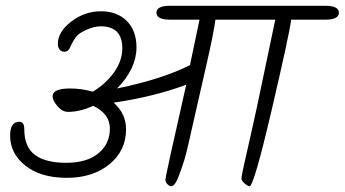

<svg xmlns="http://www.w3.org/2000/svg" viewBox="-20 -656 1192 664"><path d="M568 -636H1105Q1152 -636 1152 -612Q1152 -588 1105 -588H987Q981 -539 919.5 -275.5Q858 -12 843 -12Q837 -12 826 -21.5Q815 -31 815 -38.5Q815 -46 824 -86.5Q833 -127 849 -197Q865 -267 898 -426Q931 -585 932 -588H725Q720 -546 693 -428Q666 -310 657 -270Q626 -129 617 -101Q608 -73 600 -52Q586 -12 572 -12Q566 -12 559 -19Q552 -26 552 -34Q552 -46 624 -363Q511 -321 373 -301Q416 -263 416 -209Q416 -135 358.5 -88Q301 -41 211 -41Q121 -41 68 -83Q15 -125 15 -187Q15 -235 47 -235Q64 -235 64 -209Q64 -148 100.5 -120.5Q137 -93 209 -93Q281 -93 320.5 -126Q360 -159 360 -211Q360 -263 302 -290Q257 -269 215 -269Q196 -269 179 -288.5Q162 -308 162 -323Q162 -350 222 -350Q262 -350 301 -339Q346 -366 374.5 -406Q403 -446 403 -489Q403 -565 328 -565Q306 -565 279 -553Q252 -541 242.5 -528Q233 -515 227.5 -503Q222 -491 221 -489Q214 -477 203 -477Q192 -477 186 -485Q180 -493 180 -504Q180 -546 226.5 -581.5Q273 -617 329 -617Q385 -617 418.5 -583.5Q452 -550 452 -492Q452 -419 385 -350Q544 -383 637 -431Q664 -560 670 -588H568Q521 -588 521 -612Q521 -636 568 -636Z"/></svg>

Font: Kalam Light
Style: Regular
Weight: 300
Version: Version 2.001;PS 1.0;hotconv 1.0.79;makeotf.lib2.5.61930; tt